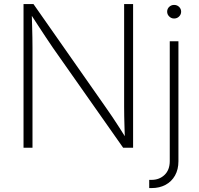

<svg xmlns="http://www.w3.org/2000/svg" viewBox="-20 -748 1008 972"><path d="M99.1 0V-727.5H149.4L516.1 -203.6Q532.2 -181.2 549.6 -155Q566.9 -128.9 585.2 -100.6Q603.5 -72.3 621.6 -43L612.3 -41.5Q611.3 -71.3 610.4 -100.6Q609.4 -129.9 608.9 -157.5Q608.4 -185.1 608.4 -209V-727.5H653.8V0H603.5L248 -505.9Q230.5 -531.7 212.4 -558.8Q194.3 -585.9 174.3 -616.7Q154.3 -647.5 130.9 -683.6L140.6 -685.5Q141.6 -650.4 142.6 -618.2Q143.6 -585.9 144 -557.9Q144.5 -529.8 144.5 -506.3V0ZM839.4 -539.1H883.3V68.4Q883.3 109.9 866 140.6Q848.6 171.4 818.1 187.7Q787.6 204.1 748 204.1H735.4V162.6H747.1Q786.6 162.6 813 137.5Q839.4 112.3 839.4 67.4ZM861.3 -654.3Q847.2 -654.3 836.7 -664.6Q826.2 -674.8 826.2 -689Q826.2 -703.6 836.7 -713.4Q847.2 -723.1 861.3 -723.1Q876.5 -723.1 886.7 -713.1Q897 -703.1 897 -689Q897 -674.8 886.7 -664.6Q876.5 -654.3 861.3 -654.3Z"/></svg>

Font: Inter 18pt ExtraLight
Style: Regular
Weight: 250
Designer: Rasmus Andersson
Foundry: rsms
Version: Version 4.001;git-66647c0bb